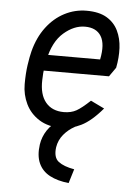

<svg xmlns="http://www.w3.org/2000/svg" viewBox="-54 -551 589 839"><g transform="rotate(5 241.0 -131.5)"><path d="M279 247Q230 242 196 224Q162 206 147 172.5Q132 139 139 90Q144 56 163.5 26.5Q183 -3 218 -22L285 0Q257 15 236.5 39.5Q216 64 211 96Q205 141 228.5 159Q252 177 298 185ZM227 10Q168 10 128.5 -15Q89 -40 69.5 -80.5Q50 -121 50 -167Q50 -214 55.5 -251.5Q61 -289 67 -312Q83 -374 116.5 -418.5Q150 -463 195.5 -486.5Q241 -510 292 -510Q347 -510 380.5 -490Q414 -470 430.5 -436Q447 -402 449 -360Q451 -318 442 -273L414 -233H112L121 -303H369Q383 -371 362 -405.5Q341 -440 291 -440Q243 -440 198 -401Q153 -362 136 -282Q132 -261 129 -243.5Q126 -226 125 -191Q123 -128 151 -94Q179 -60 231 -60Q263 -60 286 -73Q309 -86 345 -120L405 -91Q356 -33 312 -11.5Q268 10 227 10Z"/></g></svg>

Font: Finlandica
Style: Italic
Weight: 400
Italic angle: -8°
Designer: Niklas Ekholm, Juho Hiilivirta, Jaakko Suomalainen
Foundry: Helsinki Type Studio
Version: Version 1.064